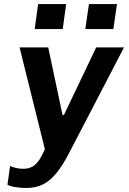

<svg xmlns="http://www.w3.org/2000/svg" viewBox="-20 -746 640 952"><path d="M112 186Q82 186 57 182Q32 178 17 170L30 77Q40 82 58 86.5Q76 91 94 91Q123 91 143 79Q163 67 180.5 37.5Q198 8 217 -43L216 48L77 -511H219L290 -176H297L457 -511H595L323 12Q291 74 259.5 112.5Q228 151 192.5 168.5Q157 186 112 186ZM152 -602 169 -726H308L291 -602ZM403 -602 421 -726H560L542 -602Z"/></svg>

Font: Chivo Mono SemiBold
Style: Italic
Weight: 600
Italic angle: -8.05°
Monospace: yes
Version: Version 1.008